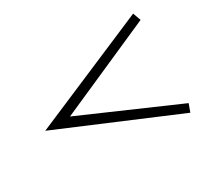

<svg xmlns="http://www.w3.org/2000/svg" viewBox="-112 -791 1006 921"><g transform="rotate(-30 391.0 -330.5)"><path d="M60 -329 706 -56 722 -100 197 -329 722 -561 706 -605Z"/></g></svg>

Font: Tenor Sans
Style: Regular
Weight: 400
Designer: Denis Masharov
Foundry: Denis Masharov
Version: Version 1.1